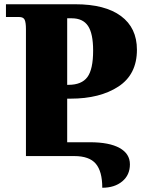

<svg xmlns="http://www.w3.org/2000/svg" viewBox="-20 -734 673 903"><path d="M329 0H102V-597Q102 -628 96 -641Q90 -654 70 -654H8V-714H334Q474 -714 549 -658.5Q624 -603 624 -500Q624 -384 537 -327Q450 -270 312 -270H296V-65H403Q494 -65 542.5 -38Q591 -11 591 39Q591 89 555 119Q519 149 461 149Q461 72 430.5 36Q400 0 329 0ZM302 -335Q364 -335 391 -371.5Q418 -408 418 -496Q418 -576 394 -612Q370 -648 317 -648H296V-335Z"/></svg>

Font: Noto Serif Georgian Black
Style: Regular
Weight: 900
Designer: Monotype Design team
Foundry: Monotype Imaging Inc.
Version: Version 1.000